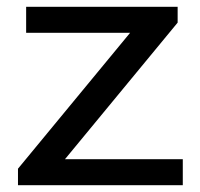

<svg xmlns="http://www.w3.org/2000/svg" viewBox="-20 -547 592 567"><path d="M33.1 0V-48.8L364.2 -450.1H57.2V-527H504.6V-480.2L171.9 -76.9H519.8V0Z"/></svg>

Font: Archivo SemiBold SemiExpanded
Style: Regular
Weight: 600
Width: 6
Version: Version 2.001